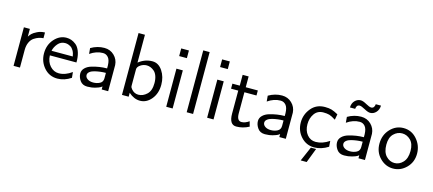

<svg xmlns="http://www.w3.org/2000/svg" viewBox="-62 -1347 4886 2165"><g transform="rotate(15 2381.5 -265.0)"><path d="M81.1 0V-450.2H150.9V-359.9Q163.1 -378.9 179.9 -396.5Q196.8 -414.1 237.3 -434.1Q277.8 -454.1 326.2 -455.1V-388.2Q300.3 -387.2 274.2 -378.7Q248 -370.1 219.5 -351.6Q190.9 -333 173.3 -294.9Q155.8 -256.8 155.8 -206.1V0Z M376 -226.1Q376 -325.2 436.3 -393.1Q496.6 -460.9 577.6 -460.9Q607.4 -460.9 634.5 -451.4Q661.6 -441.9 689.2 -419.9Q716.8 -397.9 734.9 -354Q752.9 -310.1 755.9 -249V-220.2H445.8Q448.7 -145 491.7 -97.9Q534.7 -50.8 593.8 -50.8Q669.9 -50.8 745.6 -106L752 -40Q675.8 10.7 593.8 11.2Q498.5 11.2 437.3 -59.3Q376 -129.9 376 -226.1ZM450.7 -274.9H698.7Q692.9 -314 677.2 -341.1Q661.6 -368.2 642.1 -379.6Q622.6 -391.1 607.2 -395Q591.8 -398.9 577.6 -398.9Q526.9 -398.9 493.7 -359.9Q460.4 -320.8 450.7 -274.9Z M829.6 -112.8Q829.6 -149.9 857.7 -177.5Q885.7 -205.1 931.2 -218.5Q976.6 -231.9 1020 -238.5Q1063.5 -245.1 1107.4 -245.1V-278.8Q1105.5 -342.8 1081.5 -371.1Q1056.6 -400.9 1018.6 -400.9Q941.4 -400.9 868.7 -350.1L862.8 -417Q938 -460.9 1019.5 -460.9Q1088.4 -460.9 1135 -415.5Q1181.6 -370.1 1185.5 -305.2V0H1109.9V-35.2Q1106 -31.2 1091.3 -22.2Q1076.7 -13.2 1034.7 -1Q992.7 11.2 943.8 11.2Q886.7 11.2 858.2 -29.3Q829.6 -69.8 829.6 -112.8ZM902.8 -113.8Q902.8 -86.9 929.2 -68.8Q955.6 -50.8 995.6 -50.8Q1038.6 -50.8 1073 -68.8Q1107.4 -86.9 1107.4 -129.9V-192.9Q1076.7 -192.9 1044.7 -189Q1012.7 -185.1 978.8 -177Q944.8 -168.9 923.8 -152.3Q902.8 -135.7 902.8 -113.8Z M1346.7 0V-722.2H1421.4V-397Q1494.6 -455.1 1581.5 -455.1Q1653.3 -455.1 1699.5 -386Q1745.6 -316.9 1745.6 -224.1Q1745.6 -123 1690.2 -55.9Q1634.8 11.2 1558.6 11.2Q1487.8 11.2 1424.8 -45.9V0ZM1424.8 -132.8Q1424.8 -125 1425.3 -120.6Q1425.8 -116.2 1427.2 -112.1Q1428.7 -107.9 1430.2 -106Q1431.6 -104 1435.1 -99.1Q1438.5 -94.2 1441.4 -89.8Q1474.6 -49.8 1523.4 -49.8Q1576.7 -49.8 1621.6 -91.8Q1666.5 -133.8 1666.5 -223.1Q1666.5 -270 1653.6 -305.4Q1640.6 -340.8 1619.1 -358.9Q1597.7 -377 1575.7 -385.5Q1553.7 -394 1531.7 -394Q1492.7 -394 1458.7 -371.1Q1424.8 -348.1 1424.8 -319.8Z M1856.4 -589.8V-679.2H1946.3V-589.8ZM1863.3 0V-444.8H1938V0Z M2102.1 0V-722.2H2176.8V0Z M2334 -589.8V-679.2H2423.8V-589.8ZM2340.8 0V-444.8H2415.5V0Z M2516.6 -386.2V-444.8H2602.5V-570.8H2672.4V-444.8H2813.5V-386.2H2672.4V-140.1Q2672.4 -53.2 2726.6 -53.2Q2768.6 -53.2 2814.5 -85.9L2830.6 -26.9Q2759.8 11.2 2682.6 11.2Q2600.6 11.2 2600.6 -117.2V-386.2Z M2903.3 -112.8Q2903.3 -149.9 2931.4 -177.5Q2959.5 -205.1 3004.9 -218.5Q3050.3 -231.9 3093.8 -238.5Q3137.2 -245.1 3181.2 -245.1V-278.8Q3179.2 -342.8 3155.3 -371.1Q3130.4 -400.9 3092.3 -400.9Q3015.1 -400.9 2942.4 -350.1L2936.5 -417Q3011.7 -460.9 3093.3 -460.9Q3162.1 -460.9 3208.7 -415.5Q3255.4 -370.1 3259.3 -305.2V0H3183.6V-35.2Q3179.7 -31.2 3165 -22.2Q3150.4 -13.2 3108.4 -1Q3066.4 11.2 3017.6 11.2Q2960.4 11.2 2931.9 -29.3Q2903.3 -69.8 2903.3 -112.8ZM2976.6 -113.8Q2976.6 -86.9 3002.9 -68.8Q3029.3 -50.8 3069.3 -50.8Q3112.3 -50.8 3146.7 -68.8Q3181.2 -86.9 3181.2 -129.9V-192.9Q3150.4 -192.9 3118.4 -189Q3086.4 -185.1 3052.5 -177Q3018.6 -168.9 2997.6 -152.3Q2976.6 -135.7 2976.6 -113.8Z M3374.5 -223.1Q3374.5 -315.9 3434.3 -388.4Q3494.1 -460.9 3594.2 -460.9Q3641.1 -460.9 3672.1 -451.9Q3703.1 -442.9 3749.5 -417L3737.3 -351.1Q3688.5 -381.8 3662.6 -389.2Q3633.8 -397 3593.3 -397Q3525.4 -397 3488.8 -345.5Q3452.1 -293.9 3452.1 -223.1Q3452.1 -148.9 3491.2 -101.1Q3530.3 -53.2 3592.3 -53.2Q3670.4 -53.2 3749.5 -106.9L3754.4 -40Q3675.3 10.7 3591.3 11.2Q3499.5 11.2 3437 -57.4Q3374.5 -126 3374.5 -223.1ZM3484.4 191.9 3558.1 22.9H3619.1L3554.2 191.9Z M3827.1 -112.8Q3827.1 -149.9 3855.2 -177.5Q3883.3 -205.1 3928.7 -218.5Q3974.1 -231.9 4017.6 -238.5Q4061 -245.1 4105 -245.1V-278.8Q4103 -342.8 4079.1 -371.1Q4054.2 -400.9 4016.1 -400.9Q3939 -400.9 3866.2 -350.1L3860.4 -417Q3935.5 -460.9 4017.1 -460.9Q4085.9 -460.9 4132.6 -415.5Q4179.2 -370.1 4183.1 -305.2V0H4107.4V-35.2Q4103.5 -31.2 4088.9 -22.2Q4074.2 -13.2 4032.2 -1Q3990.2 11.2 3941.4 11.2Q3884.3 11.2 3855.7 -29.3Q3827.1 -69.8 3827.1 -112.8ZM3866.2 -528.8Q3867.2 -577.6 3896.2 -607.9Q3925.3 -638.2 3964.4 -638.2Q3991.2 -638.2 4033.7 -614Q4076.2 -589.8 4097.2 -589.8Q4116.2 -589.8 4126.7 -604Q4137.2 -618.2 4138.2 -639.2H4199.2Q4198.2 -591.3 4169.2 -560.1Q4140.1 -528.8 4101.1 -528.8Q4075.2 -528.8 4031.7 -553Q3988.3 -577.1 3968.3 -577.1Q3931.2 -577.1 3927.2 -528.8ZM3900.4 -113.8Q3900.4 -86.9 3926.8 -68.8Q3953.1 -50.8 3993.2 -50.8Q4036.1 -50.8 4070.6 -68.8Q4105 -86.9 4105 -129.9V-192.9Q4074.2 -192.9 4042.2 -189Q4010.3 -185.1 3976.3 -177Q3942.4 -168.9 3921.4 -152.3Q3900.4 -135.7 3900.4 -113.8Z M4293 -221.2Q4293 -322.3 4357.7 -391.6Q4422.4 -460.9 4512.2 -460.9Q4606.4 -460.9 4669.4 -388.4Q4732.4 -315.9 4732.4 -220.2Q4732.4 -121.1 4666.3 -54.9Q4600.1 11.2 4512.2 11.2Q4424.3 11.2 4358.6 -55.4Q4293 -122.1 4293 -221.2ZM4371.1 -231Q4371.1 -143.1 4413.6 -98.1Q4456.1 -53.2 4512.2 -53.2Q4568.4 -53.2 4610.8 -98.6Q4653.3 -144 4653.3 -231Q4653.3 -314.9 4610.8 -356.9Q4568.4 -398.9 4512.2 -398.9Q4457 -398.9 4414.1 -356.9Q4371.1 -314.9 4371.1 -231Z"/></g></svg>

Font: CMU Sans Serif
Style: Medium
Weight: 500
Version: Version 0.7.0